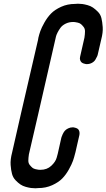

<svg xmlns="http://www.w3.org/2000/svg" viewBox="-20 -814 571 1030"><path d="M290 10 309 -75Q310 -77 311 -81Q312 -85 316.5 -94.5Q321 -104 327 -111.5Q333 -119 345 -125Q357 -131 371 -131Q373 -131 376 -130.5Q379 -130 386 -128Q393 -126 398 -122Q403 -118 405.5 -109.5Q408 -101 406 -90L392 -29L385 2Q384 6 382 13Q378 30 371.5 48.5Q365 67 349.5 95Q334 123 314 143.5Q294 164 260 179.5Q226 195 185 195Q179 196 170 196Q158 196 146.5 194.5Q135 193 118.5 188.5Q102 184 89.5 175.5Q77 167 63.5 153Q50 139 44.5 119Q39 99 37 70.5Q35 42 45 4L93 -207L184 -600Q185 -605 186 -612Q190 -629 196.5 -647.5Q203 -666 218.5 -693.5Q234 -721 254 -741.5Q274 -762 308 -777.5Q342 -793 383 -793Q389 -794 398 -794Q410 -794 421.5 -792.5Q433 -791 449.5 -786.5Q466 -782 478.5 -773.5Q491 -765 505 -751Q519 -737 524 -717Q529 -697 531 -668.5Q533 -640 523 -602L505 -524Q504 -518 501 -511.5Q498 -505 492 -494.5Q486 -484 473.5 -477Q461 -470 445 -470Q443 -470 440 -470.5Q437 -471 430 -473Q423 -475 418 -479Q413 -483 410 -491.5Q407 -500 410 -511L413 -524L433 -612Q436 -632 436 -646Q436 -660 428.5 -669.5Q421 -679 414.5 -684.5Q408 -690 397.5 -692.5Q387 -695 382 -695.5Q377 -696 373 -696H372Q350 -696 332 -687Q314 -678 304.5 -665Q295 -652 288.5 -639Q282 -626 280 -617L278 -608L185 -202L135 14Q132 34 132 48Q132 62 140 71.5Q148 81 154 86Q160 91 170.5 93.5Q181 96 186 96.5Q191 97 196 97H197Q232 97 255 75.5Q278 54 284 32Z"/></svg>

Font: Soda Fountain
Style: RegularOblique
Weight: 400
Version: Version 1.0